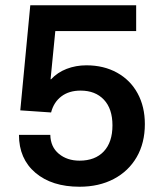

<svg xmlns="http://www.w3.org/2000/svg" viewBox="-20 -694 621 729"><path d="M190 -576 172 -393H174Q198 -419 233 -432.5Q268 -446 308 -446Q374 -446 424.5 -418Q475 -390 502.5 -339.5Q530 -289 530 -223Q530 -151 499 -97.5Q468 -44 412 -14.5Q356 15 282 15Q177 15 114.5 -38Q52 -91 52 -182H171Q172 -136 203.5 -110Q235 -84 282 -84Q341 -84 374 -119Q407 -154 407 -218Q407 -281 374.5 -315.5Q342 -350 286 -350Q242 -350 213 -328Q184 -306 174 -267L57 -275L95 -674H497V-576Z"/></svg>

Font: CST
Style: Medium
Weight: 500
Version: Version 1.00